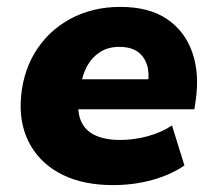

<svg xmlns="http://www.w3.org/2000/svg" viewBox="-20 -526 628 557"><path d="M308 11Q223 11 162.5 -18.5Q102 -48 70 -102Q38 -156 40 -227Q43 -310 81 -373Q119 -436 183.5 -471Q248 -506 329 -506Q412 -506 464 -471Q516 -436 537.5 -375Q559 -314 548 -237L544 -209H185L198 -296H424L409 -283Q414 -315 406 -339Q398 -363 378.5 -376.5Q359 -390 326 -390Q294 -390 271 -375.5Q248 -361 234 -336.5Q220 -312 215 -281L209 -245Q203 -204 214.5 -176Q226 -148 255 -134Q284 -120 329 -120Q369 -120 409 -131Q449 -142 479 -162L515 -46Q476 -19 422 -4Q368 11 308 11Z"/></svg>

Font: Nunito Sans 11pt Black
Style: Italic
Weight: 900
Italic angle: -9°
Version: Version 3.101;gftools[0.9.27]